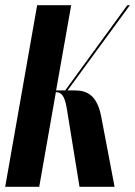

<svg xmlns="http://www.w3.org/2000/svg" viewBox="-36 -719 520 739"><path d="M270 0 221 -302Q215 -337 205.5 -350.5Q196 -364 183 -364H179L115 0H-16L107 -699H238L180 -371H215L454 -699H464L224 -371H253Q271 -371 286.5 -366.5Q302 -362 315 -351Q328 -340 338 -320Q348 -300 354 -268L405 0Z"/></svg>

Font: Moniqa Black Ita Display
Style: Italic
Weight: 900
Italic angle: -10°
Designer: Rajesh Rajput
Foundry: Rajesh Rajput
Version: Version 1.000